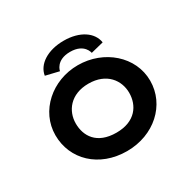

<svg xmlns="http://www.w3.org/2000/svg" viewBox="-92 -431 518 523"><g transform="rotate(-30 167.5 -169.5)"><path d="M118 -276C118 -276 123 -308 168 -308C213 -308 218 -276 218 -276L258 -286C253 -319 219 -343 168 -343C117 -343 81 -319 76 -286ZM84 -131C84 -170 111 -208 168 -208C225 -208 252 -170 252 -131C252 -92 228 -54 168 -54C106 -54 84 -92 84 -131ZM20 -131C20 -55 80 4 168 4C253 4 318 -55 318 -131C318 -207 250 -266 168 -266C87 -266 20 -207 20 -131Z"/></g></svg>

Font: Hussar Tani
Style: Dwa
Weight: 700
Foundry: Cannot Into Space Fonts
Version: Version 0.92